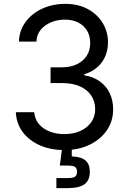

<svg xmlns="http://www.w3.org/2000/svg" viewBox="-20 -757 658 981"><path d="M310.1 9.8Q238.8 9.8 183.6 -14.6Q128.4 -39.1 95.9 -82.5Q63.5 -126 61 -183.6H154.8Q157.7 -148.9 178.5 -123.8Q199.2 -98.6 233.2 -85.2Q267.1 -71.8 308.6 -71.8Q354.5 -71.8 389.9 -87.6Q425.3 -103.5 445.8 -132.3Q466.3 -161.1 466.3 -198.7Q466.3 -238.3 446.5 -268.3Q426.8 -298.3 389.2 -315.4Q351.6 -332.5 297.4 -332.5H238.3V-413.1H297.4Q339.8 -413.1 372.3 -428.5Q404.8 -443.8 422.9 -471.7Q440.9 -499.5 440.9 -537.1Q440.9 -573.2 425 -600.1Q409.2 -627 379.9 -641.8Q350.6 -656.7 311 -656.7Q273.9 -656.7 241.5 -643.3Q209 -629.9 188.2 -605Q167.5 -580.1 166 -544.4H76.7Q78.6 -601.6 110.8 -645Q143.1 -688.5 196 -712.9Q249 -737.3 313 -737.3Q380.9 -737.3 429.9 -710Q479 -682.6 505.4 -638.2Q531.7 -593.8 531.7 -542Q531.7 -480.5 499.3 -437.5Q466.8 -394.5 411.1 -377.9V-372.1Q457.5 -364.7 490.5 -340.8Q523.4 -316.9 540.8 -280.3Q558.1 -243.7 558.1 -197.8Q558.1 -138.2 525.9 -91.3Q493.7 -44.4 437.5 -17.3Q381.3 9.8 310.1 9.8ZM268.1 204.1V152.8H325.7Q352.5 152.8 363 145.8Q373.5 138.7 373.5 120.6Q373.5 102.5 363 95.7Q352.5 88.9 325.7 88.9H285.6L300.3 -23.4H346.7V0V42Q394.5 43.9 416.7 62.7Q439 81.5 439 121.1Q439 164.1 411.9 184.1Q384.8 204.1 326.2 204.1Z"/></svg>

Font: Inter Variable
Style: Regular
Weight: 400
Designer: Rasmus Andersson
Foundry: rsms
Version: Version 4.001;git-9221beed3